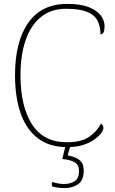

<svg xmlns="http://www.w3.org/2000/svg" viewBox="-20 -744 590 984"><path d="M324 10Q234 10 175 -34.5Q116 -79 86.5 -161.5Q57 -244 57 -358Q57 -531 125 -627.5Q193 -724 324 -724Q394 -724 436 -707Q478 -690 497 -664Q516 -638 516 -610Q516 -568 495 -568Q495 -609 479.5 -638.5Q464 -668 426 -683.5Q388 -699 318 -699Q242 -699 190 -657Q138 -615 111.5 -538.5Q85 -462 85 -358Q85 -200 143.5 -107.5Q202 -15 323 -15Q397 -15 438 -43.5Q479 -72 497 -111Q510 -104 510 -86Q510 -78 499 -62.5Q488 -47 465 -30Q442 -13 407 -1.5Q372 10 324 10ZM310 220Q295 220 279.5 218Q264 216 246 211V189Q264 193 277 196Q290 199 307 199Q342 199 363.5 184Q385 169 385 133Q385 102 364 88.5Q343 75 299 71L319 -9H344L327 52Q347 56 366 63.5Q385 71 397 86.5Q409 102 409 130Q409 180 380.5 200Q352 220 310 220Z"/></svg>

Font: Noto Serif Devanagari Thin
Style: Regular
Weight: 100
Designer: Universal Thirst, Indian Type Foundry and the Monotype Design Team
Foundry: Monotype Imaging Inc.
Version: Version 2.004; ttfautohint (v1.8.4.7-5d5b)